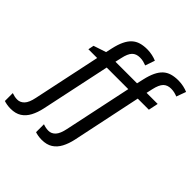

<svg xmlns="http://www.w3.org/2000/svg" viewBox="-366 -958 1391 1391"><g transform="rotate(45 329.0 -262.5)"><path d="M-43 240.2Q-63.5 240.2 -81.3 237.1Q-99.1 233.9 -111.8 229.5V148.4Q-98.1 153.3 -84.7 156.2Q-71.3 159.2 -55.7 159.2Q-25.9 159.2 -3.2 135.5Q19.5 111.8 31.2 54.2L140.6 -463.4H50.8L59.6 -507.3L156.2 -539.6L167 -588.9Q178.2 -638.7 194.6 -672.6Q210.9 -706.5 233.4 -727.1Q255.9 -747.6 285.4 -756.3Q314.9 -765.1 352.5 -765.1Q379.4 -765.1 405.8 -759.3Q432.1 -753.4 450.2 -745.1L424.8 -671.4Q410.2 -677.2 393.8 -681.4Q377.4 -685.5 357.9 -685.5Q319.8 -685.5 297.9 -663.3Q275.9 -641.1 264.2 -585.9L253.4 -538.1H474.6L486.3 -589.4Q497.6 -639.2 513.7 -672.9Q529.8 -706.5 552 -727.1Q574.2 -747.6 604 -756.3Q633.8 -765.1 671.4 -765.1Q699.2 -765.1 725.6 -759.3Q752 -753.4 770 -745.1L743.2 -671.4Q729.5 -677.2 712.9 -681.4Q696.3 -685.5 677.2 -685.5Q639.2 -685.5 617.2 -663.3Q595.2 -641.1 583 -585.9L572.3 -538.1H686L670.4 -463.4H556.6L445.3 66.9Q434.1 119.6 413.3 158.7Q392.6 197.8 359.1 219Q325.7 240.2 275.4 240.2Q256.3 240.2 238 237.1Q219.7 233.9 207.5 229.5V148.4Q220.2 153.3 234.1 156.2Q248 159.2 263.7 159.2Q293.9 159.2 316.2 135.3Q338.4 111.3 350.1 54.2L459.5 -463.4H238.3L126 66.9Q114.7 119.6 94 158.7Q73.2 197.8 40 219Q6.8 240.2 -43 240.2Z"/></g></svg>

Font: Open Sans Medium
Style: Italic
Weight: 500
Italic angle: -12°
Designer: Monotype Design Team
Foundry: Monotype Imaging Inc.
Version: Version 3.000